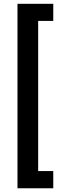

<svg xmlns="http://www.w3.org/2000/svg" viewBox="-20 -840 311 1019"><path d="M262.7 -729H182.6V67.9H262.7V159.2H72.8V-819.8H262.7Z"/></svg>

Font: Vazirmatn RD UI Medium
Style: Regular
Weight: 500
Designer: Saber Rastikerdar
Foundry: Saber Rastikerdar
Version: Version 33.003